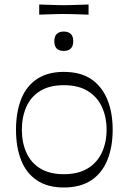

<svg xmlns="http://www.w3.org/2000/svg" viewBox="-20 -817 570 852"><path d="M263 15Q191 15 143.5 -17Q96 -49 73.5 -107Q51 -165 51 -241Q51 -318 73.5 -376Q96 -434 143.5 -466Q191 -498 263 -498Q337 -498 384.5 -466Q432 -434 456 -376Q480 -318 480 -241Q480 -165 456.5 -107Q433 -49 385 -17Q337 15 263 15ZM263 -44Q327 -44 369 -69.5Q411 -95 432 -140Q453 -185 453 -241Q453 -298 432 -343Q411 -388 369 -413.5Q327 -439 263 -439Q200 -439 158.5 -413.5Q117 -388 97 -343Q77 -298 77 -241Q77 -185 97 -140Q117 -95 158.5 -69.5Q200 -44 263 -44ZM263 -591Q221 -591 221 -634Q221 -656 232 -666.5Q243 -677 263 -677Q283 -677 294 -666.5Q305 -656 305 -634Q305 -612 294 -601.5Q283 -591 263 -591ZM154 -752V-797Q180 -796 198.5 -795.5Q217 -795 232.5 -794.5Q248 -794 262 -794Q278 -794 293 -794.5Q308 -795 327 -795.5Q346 -796 373 -797V-752Q346 -753 327 -753.5Q308 -754 292.5 -754.5Q277 -755 262 -755Q247 -755 232 -754.5Q217 -754 198.5 -753.5Q180 -753 154 -752Z"/></svg>

Font: Ojuju
Style: Regular
Weight: 400
Designer: Chisaokwu Joboson, Mirko Velimirovic
Foundry: Udi Foundry
Version: Version 1.000